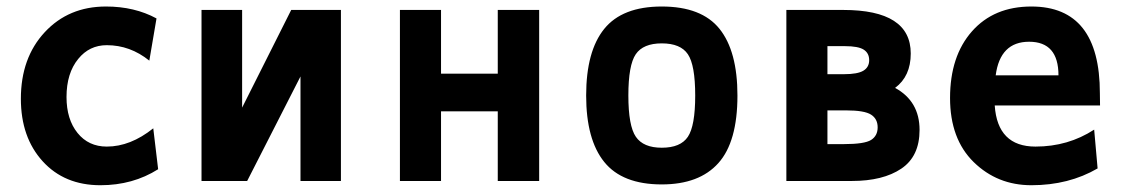

<svg xmlns="http://www.w3.org/2000/svg" viewBox="-20 -542 3380 575"><path d="M280.8 12.7Q172.9 12.7 107.7 -59.1Q42.5 -130.9 42.5 -246.1Q42.5 -368.7 114 -445.6Q185.5 -522.5 297.4 -522.5Q382.8 -522.5 448.7 -486.8L427.2 -360.4Q369.6 -406.7 299.8 -406.7Q247.6 -406.7 214.4 -365.7Q179.2 -322.8 179.2 -251.5Q179.2 -184.6 212.2 -143.8Q245.1 -103 299.8 -103Q370.6 -103 439 -157.7L453.6 -35.2Q377.9 12.7 280.8 12.7Z M583.5 0V-512.2H705.1V-219.7L852.1 -512.2H1001V0H879.9V-313L720.2 0Z M1594.7 0H1470.7V-208.5H1300.8V0H1177.7V-512.2H1300.8V-321.3H1470.7V-512.2H1594.7Z M1961.9 10.3Q1843.8 10.3 1789.6 -56.9Q1735.4 -124 1735.4 -255.9Q1735.4 -388.7 1789.6 -455.6Q1843.8 -522.5 1961.9 -522.5Q2081.1 -522.5 2134.8 -455.6Q2188.5 -388.7 2188.5 -255.9Q2188.5 -117.2 2131.3 -53.5Q2074.2 10.3 1961.9 10.3ZM1961.9 -99.6Q2018.1 -99.6 2040 -132.3Q2062 -165 2062 -255.9Q2062 -347.2 2040 -379.6Q2018.1 -412.1 1961.9 -412.1Q1906.2 -412.1 1884 -379.6Q1861.8 -347.2 1861.8 -255.9Q1861.8 -165 1884.3 -132.3Q1906.7 -99.6 1961.9 -99.6Z M2530.8 0H2335V-512.2H2505.4Q2707.5 -512.2 2707.5 -381.8Q2707.5 -313.5 2660.6 -278.8Q2733.9 -238.8 2733.9 -152.8Q2733.9 -73.7 2679.2 -36.9Q2624.5 0 2530.8 0ZM2507.3 -319.8Q2548.3 -319.8 2565.7 -330.3Q2583 -340.8 2583 -361.8Q2583 -382.8 2566.7 -393.3Q2550.3 -403.8 2510.3 -403.8H2458V-319.8ZM2506.8 -110.4Q2568.8 -110.4 2588.6 -122.8Q2608.4 -135.3 2608.4 -160.6Q2608.4 -186 2588.6 -198.7Q2568.8 -211.4 2514.2 -211.4H2458V-110.4Z M3068.8 12.7Q2966.8 12.7 2896 -56.6Q2825.2 -126 2825.2 -248.5Q2825.2 -374 2890.9 -448.2Q2956.5 -522.5 3068.8 -522.5Q3273.9 -522.5 3273.9 -262.7L3274.4 -226.1H2959Q2967.3 -103 3081.1 -103Q3178.7 -103 3256.8 -153.8L3267.1 -37.6Q3180.7 12.7 3068.8 12.7ZM3149.9 -316.4Q3149.9 -417 3062 -417Q2975.1 -417 2961.9 -316.4Z"/></svg>

Font: Cadman
Style: Bold
Weight: 700
Designer: Paul James MIller
Foundry: High-Logic / Made with FontCreator
Version: Version 2.114;March 28, 2021;FontCreator 13.0.0.2683 64-bit